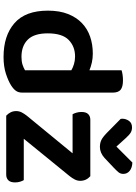

<svg xmlns="http://www.w3.org/2000/svg" viewBox="138 -889 766 1082"><g transform="rotate(90 521.0 -348.0)"><path d="M502 -92Q502 -69 492 -55Q482 -41 462 -28Q437 -12 396 1.5Q355 15 301 15Q181 15 110.5 -46.5Q40 -108 40 -235Q40 -301 59 -348.5Q78 -396 110.5 -427Q143 -458 187 -473Q231 -488 282 -488Q309 -488 333 -482.5Q357 -477 376 -469V-650Q384 -653 399.5 -655.5Q415 -658 433 -658Q469 -658 485.5 -645Q502 -632 502 -599ZM376 -367Q361 -376 341 -382Q321 -388 298 -388Q242 -388 205 -352Q168 -316 168 -234Q168 -157 203.5 -121.5Q239 -86 300 -86Q326 -86 344.5 -92Q363 -98 376 -106ZM632 0Q620 -11 613 -25Q606 -39 606 -56Q606 -73 613.5 -87.5Q621 -102 632 -116L844 -374H624Q619 -382 615 -395.5Q611 -409 611 -424Q611 -450 623 -462Q635 -474 655 -474H973Q999 -451 999 -417Q999 -401 991.5 -386.5Q984 -372 973 -358L762 -99H995Q1000 -91 1004 -78Q1008 -65 1008 -50Q1008 -24 996 -12Q984 0 964 0ZM806 -621 896 -711Q925 -710 942.5 -696Q960 -682 960 -660Q960 -644 950.5 -632.5Q941 -621 923 -604L870 -554Q841 -528 808 -528Q787 -528 770.5 -535.5Q754 -543 729 -567L650 -645Q649 -649 649 -654Q649 -674 661 -691.5Q673 -709 698 -709Q714 -709 726.5 -702Q739 -695 759 -673Z"/></g></svg>

Font: Baloo 2 SemiBold
Style: Regular
Weight: 600
Designer: Sarang Kulkarni and Ek Type
Foundry: Ek Type
Version: Version 1.640;hotconv 1.0.111;makeotfexe 2.5.65597; ttfautoh